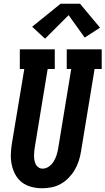

<svg xmlns="http://www.w3.org/2000/svg" viewBox="-20 -999 564 1027"><path d="M205 8Q176 8 147.5 0.5Q119 -7 97.5 -23.5Q76 -40 62.5 -64.5Q49 -89 43 -117Q37 -145 38 -174.5Q39 -204 44 -234L110 -630H86V-735H273V-630H235L167 -217Q165 -204 163.5 -192Q162 -180 162 -167.5Q162 -155 164 -143Q166 -131 171 -120.5Q176 -110 186 -103.5Q196 -97 208 -97Q226 -97 242 -108.5Q258 -120 267.5 -136Q277 -152 282.5 -169Q288 -186 291 -204L361 -630H337V-735H524V-630H486L413 -187Q409 -162 401 -137.5Q393 -113 379.5 -90Q366 -67 347 -47.5Q328 -28 304.5 -15Q281 -2 255.5 3Q230 8 205 8ZM221 -792 152 -856 304 -979H408L515 -851L433 -798L347 -918Z"/></svg>

Font: Iosevka Curly Slab XBdObl
Style: Regular
Weight: 800
Italic angle: -9°
Monospace: yes
Designer: Belleve Invis
Foundry: Belleve Invis
Version: Version 11.1.0; ttfautohint (v1.8.3)